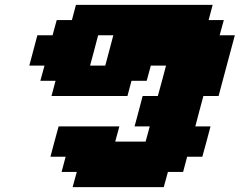

<svg xmlns="http://www.w3.org/2000/svg" viewBox="-20 -645 986 790"><path d="M278.8 125H653.8L670.9 62.5H733.4L750 0H812.5Q818.4 -21 829.6 -62.5Q840.8 -104 846.2 -125H783.7Q789.1 -145.5 800 -187.3Q811 -229 816.9 -250H879.4Q890.6 -292 912.8 -375.2Q935.1 -458.5 946.3 -500H883.8L900.9 -562.5H838.4L855 -625H292.5L275.9 -562.5H213.4L196.3 -500H133.8Q128.4 -479 117.2 -437.5Q106 -396 100.6 -375H163.1L146 -312.5H208.5L191.9 -250H504.4L521 -312.5H583.5L600.6 -375H663.1Q657.7 -354 646.5 -312.3Q635.3 -270.5 629.4 -250H566.9Q561.5 -229 550.5 -187.3Q539.6 -145.5 533.7 -125H596.2L579.1 -62.5H454.1L471.2 -125H221.2Q215.3 -104 204.1 -62.5Q192.9 -21 187.5 0H250L233.4 62.5H295.9ZM413.1 -375H350.6Q356.4 -396 367.4 -437.5Q378.4 -479 383.8 -500H446.3Q440.9 -479 429.7 -437.3Q418.5 -395.5 413.1 -375Z"/></svg>

Font: Faithful 32x
Style: BoldOblique
Weight: 400
Foundry: Faithful Resource Pack
Version: Version 1.0; January 27, 2023